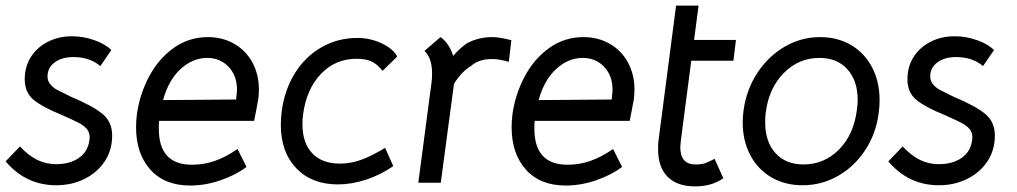

<svg xmlns="http://www.w3.org/2000/svg" viewBox="-33 -649 3618 683"><path d="M-13 -75 38 -128Q69 -95 100 -80Q131 -65 167 -65Q216 -65 248 -87.5Q280 -110 285 -150L286 -160Q286 -178 276 -190Q266 -202 248 -211.5Q230 -221 187 -240Q118 -268 86.5 -294Q55 -320 55 -367Q55 -412 77 -446.5Q99 -481 137.5 -500.5Q176 -520 223 -520Q264 -520 303 -506Q342 -492 363 -471L324 -414Q286 -446 228 -446Q187 -446 161.5 -427Q136 -408 136 -377Q136 -361 146 -349Q156 -337 170 -329.5Q184 -322 219 -305Q298 -272 332 -243.5Q366 -215 366 -167Q366 -115 339.5 -75Q313 -35 267.5 -12.5Q222 10 167 10Q59 10 -13 -75Z M532 -191Q532 -63 650 -63Q692 -63 731 -76.5Q770 -90 812 -119L844 -55Q805 -26 751 -7.5Q697 11 644 11Q552 11 501.5 -46Q451 -103 451 -196Q451 -219 454 -243Q464 -314 497.5 -377Q531 -440 585 -478.5Q639 -517 707 -517Q759 -517 800.5 -493Q842 -469 865 -426.5Q888 -384 888 -330Q888 -320 886 -298Q879 -258 871 -219H533Q532 -210 532 -191ZM807 -295 808 -307Q810 -323 810 -330Q810 -380 780 -411.5Q750 -443 704 -443Q653 -443 610 -404Q567 -365 547 -293Z M966 -205Q966 -228 969 -252Q979 -329 1016 -388.5Q1053 -448 1111 -481Q1169 -514 1238 -514Q1285 -514 1325.5 -494.5Q1366 -475 1380 -448L1328 -397Q1309 -421 1288 -430.5Q1267 -440 1236 -440Q1160 -440 1108.5 -386Q1057 -332 1045 -241Q1043 -229 1043 -206Q1043 -140 1078 -103.5Q1113 -67 1176 -67Q1214 -67 1250.5 -80Q1287 -93 1337 -123L1366 -58Q1321 -27 1269.5 -10Q1218 7 1169 7Q1076 7 1021 -50.5Q966 -108 966 -205Z M1786 -506 1777 -429Q1743 -439 1718 -439Q1670 -439 1642 -414Q1610 -395 1582 -351L1535 1H1455L1502 -355Q1504 -367 1504 -389Q1504 -442 1477 -468L1534 -517Q1548 -508 1560.5 -489.5Q1573 -471 1579 -450Q1601 -476 1628 -495Q1669 -517 1718 -517Q1744 -517 1786 -506Z M1868 -191Q1868 -63 1986 -63Q2028 -63 2067 -76.5Q2106 -90 2148 -119L2180 -55Q2141 -26 2087 -7.5Q2033 11 1980 11Q1888 11 1837.5 -46Q1787 -103 1787 -196Q1787 -219 1790 -243Q1800 -314 1833.5 -377Q1867 -440 1921 -478.5Q1975 -517 2043 -517Q2095 -517 2136.5 -493Q2178 -469 2201 -426.5Q2224 -384 2224 -330Q2224 -320 2222 -298Q2215 -258 2207 -219H1869Q1868 -210 1868 -191ZM2143 -295 2144 -307Q2146 -323 2146 -330Q2146 -380 2116 -411.5Q2086 -443 2040 -443Q1989 -443 1946 -404Q1903 -365 1883 -293Z M2308 -118Q2308 -141 2310 -153L2372 -629H2452L2436 -507H2585L2576 -433H2426L2389 -149Q2387 -131 2387 -126Q2387 -64 2441 -64Q2462 -64 2474 -68Q2486 -72 2509 -84L2540 -15Q2500 14 2439 14Q2376 14 2342 -20Q2308 -54 2308 -118Z M2609 -214Q2609 -235 2612 -256Q2622 -330 2661 -389.5Q2700 -449 2758.5 -483Q2817 -517 2884 -517Q2947 -517 2995 -488.5Q3043 -460 3069.5 -409Q3096 -358 3096 -293Q3096 -272 3093 -249Q3084 -175 3045.5 -116Q3007 -57 2948.5 -23.5Q2890 10 2822 10Q2759 10 2710.5 -18.5Q2662 -47 2635.5 -98Q2609 -149 2609 -214ZM3015 -257Q3018 -277 3018 -293Q3018 -362 2981.5 -402.5Q2945 -443 2882 -443Q2808 -443 2755 -389Q2702 -335 2691 -249Q2689 -237 2689 -213Q2689 -145 2725.5 -104.5Q2762 -64 2825 -64Q2899 -64 2951.5 -117Q3004 -170 3015 -257Z M3127 -75 3178 -128Q3209 -95 3240 -80Q3271 -65 3307 -65Q3356 -65 3388 -87.5Q3420 -110 3425 -150L3426 -160Q3426 -178 3416 -190Q3406 -202 3388 -211.5Q3370 -221 3327 -240Q3258 -268 3226.5 -294Q3195 -320 3195 -367Q3195 -412 3217 -446.5Q3239 -481 3277.5 -500.5Q3316 -520 3363 -520Q3404 -520 3443 -506Q3482 -492 3503 -471L3464 -414Q3426 -446 3368 -446Q3327 -446 3301.5 -427Q3276 -408 3276 -377Q3276 -361 3286 -349Q3296 -337 3310 -329.5Q3324 -322 3359 -305Q3438 -272 3472 -243.5Q3506 -215 3506 -167Q3506 -115 3479.5 -75Q3453 -35 3407.5 -12.5Q3362 10 3307 10Q3199 10 3127 -75Z"/></svg>

Font: Bellota Text
Style: Bold Italic
Weight: 700
Italic angle: -7.5°
Designer: Kemie Guaida
Foundry: Kemie Guaida
Version: Version 4.001